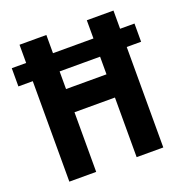

<svg xmlns="http://www.w3.org/2000/svg" viewBox="-131 -828 897 941"><g transform="rotate(-20 317.0 -357.0)"><path d="M72 0V-524H-3V-619H72V-714H212V-619H423V-714H562V-619H637V-524H562V0H423V-311H212V0ZM212 -432H423V-524H212Z"/></g></svg>

Font: Noto Sans Gurmukhi UI Condensed
Style: Bold
Weight: 700
Width: 3
Designer: Jelle Bosma - Monotype Design Team
Foundry: Monotype Imaging Inc.
Version: Version 2.004; ttfautohint (v1.8.4.7-5d5b)